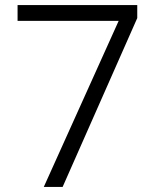

<svg xmlns="http://www.w3.org/2000/svg" viewBox="-20 -734 611 754"><path d="M152 0H226L519 -663V-714H49V-652H446Z"/></svg>

Font: Noto Sans Syriac Light
Style: Regular
Weight: 300
Designer: Patrick Giasson and the Monotype Design Team
Foundry: Monotype Imaging Inc.
Version: Version 3.000